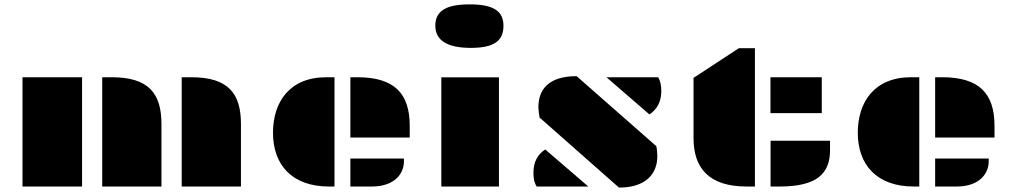

<svg xmlns="http://www.w3.org/2000/svg" viewBox="-20 -850 4615 875"><path d="M808.1 0H1078.1V-284.7C1078.1 -422.9 1021.5 -498 852.1 -498H808.1ZM445.8 0H715.8V-284.7C715.8 -422.9 658.7 -498 489.7 -498H445.8ZM82.5 0H354V-498H82.5Z M1576.7 -223.1H1847.2V-276.9C1847.2 -422.9 1778.3 -498 1608.9 -498H1576.7ZM1224.1 -245.1C1224.1 -98.6 1311 0 1479 0H1504.4V-498H1466.8C1298.3 -498 1224.1 -383.3 1224.1 -245.1ZM1576.7 0H1674.3C1781.7 0 1820.8 -62 1820.8 -113.8V-127.4H1576.7Z M2125.5 -631.8C2231 -631.8 2274.4 -663.1 2274.4 -732.9C2274.4 -801.8 2224.6 -830.1 2121.1 -830.1C2015.1 -830.1 1963.9 -801.8 1963.9 -732.9C1963.9 -663.1 2022.9 -631.8 2125.5 -631.8ZM1991.2 0H2253.9V-497.6H1991.2Z M2439.9 -310.5H2443.4L2800.8 4.9C2924.8 4.9 2975.6 -59.1 2975.6 -138.2C2975.6 -151.9 2974.1 -172.4 2970.7 -184.1L2607.9 -502.9C2478.5 -502.9 2433.6 -440.9 2433.6 -361.3C2433.6 -349.6 2436.5 -325.7 2439.9 -310.5ZM2743.7 -498 2939.5 -328.6C2973.6 -351.1 2993.7 -385.3 2993.7 -434.1C2993.7 -455.6 2991.2 -479.5 2979 -498ZM2425.8 0H2436H2661.1L2464.8 -168.9C2430.7 -146.5 2411.1 -112.8 2411.1 -64C2411.1 -41.5 2413.1 -20 2425.8 0Z M3140.6 -220.7C3140.6 -83 3211.9 0 3382.3 0H3420.4V-630.4H3347.2L3140.6 -495.1ZM3491.2 -334.5H3725.1V-498H3491.2ZM3491.7 0H3533.7C3703.6 0 3762.7 -59.6 3762.7 -165.5V-208.5H3491.7Z M4241.7 -223.1H4512.2V-276.9C4512.2 -422.9 4443.4 -498 4273.9 -498H4241.7ZM3889.2 -245.1C3889.2 -98.6 3976.1 0 4144 0H4169.4V-498H4131.8C3963.4 -498 3889.2 -383.3 3889.2 -245.1ZM4241.7 0H4339.4C4446.8 0 4485.8 -62 4485.8 -113.8V-127.4H4241.7Z"/></svg>

Font: Plaster
Style: Regular
Weight: 400
Designer: Eben Sorkin
Foundry: Eben Sorkin
Version: Version 1.007